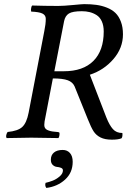

<svg xmlns="http://www.w3.org/2000/svg" viewBox="-20 -674 622 940"><path d="M293.9 -570.8 246.1 -325.2H293Q386.7 -325.2 437.3 -375.7Q487.8 -426.3 487.8 -520Q487.8 -548.8 478.5 -569.3Q469.2 -589.8 452.9 -600.1Q436.5 -610.4 418.9 -614.7Q401.4 -619.1 380.9 -619.1Q335.4 -619.1 317.4 -607.9Q299.3 -596.7 293.9 -570.8ZM238.8 -290 198.2 -79.1Q196.8 -67.4 196.8 -62Q196.8 -44.9 211.4 -37.8Q226.1 -30.8 246.3 -29.3Q266.6 -27.8 270 -25.9Q272.5 -22 271 -12Q269.5 -2 266.1 2Q174.3 0 132.8 0Q98.1 0 12.2 2Q8.8 -3.9 10.5 -12.2Q12.2 -20.5 17.1 -27.8Q67.9 -32.7 89.1 -52.5Q110.4 -72.3 120.1 -122.1L196.8 -521Q204.1 -555.7 204.1 -582Q204.1 -599.6 187.7 -607.7Q171.4 -615.7 132.8 -617.2Q130.4 -625 132.6 -635Q134.8 -645 137.2 -647Q203.6 -645 254.9 -645H267.1Q290.5 -645 336.7 -649.4Q382.8 -653.8 392.1 -653.8Q425.3 -653.8 451.9 -650.1Q478.5 -646.5 503.7 -636.5Q528.8 -626.5 545.4 -610.4Q562 -594.2 572 -567.6Q582 -541 582 -505.9Q582 -439 535.4 -384.8Q488.8 -330.6 419.9 -308.1L501 -98.1Q516.1 -60.5 533 -41.7Q549.8 -22.9 579.1 -22.9Q581.1 -5.4 575.2 2.9Q559.6 9.8 527.8 9.8Q493.7 9.8 472.2 -1Q450.7 -11.7 438.2 -31Q425.8 -50.3 410.2 -89.8L345.2 -251Q335.9 -272 311.8 -281Q287.6 -290 238.8 -290ZM287.1 60.1Q309.1 60.1 322.5 75.2Q335.9 90.3 335.9 118.2Q335.9 171.4 298.6 205.3Q261.2 239.3 207 246.1Q198.7 235.8 203.1 221.2Q220.2 217.3 237.5 210.7Q254.9 204.1 271.5 190.2Q288.1 176.3 288.1 160.2Q288.1 151.4 278.8 147.7Q269.5 144 258.5 143.1Q247.6 142.1 238.3 133.5Q229 125 229 107.9Q229 85.4 244.1 72.8Q259.3 60.1 287.1 60.1Z"/></svg>

Font: Common Serif News
Style: Italic
Weight: 450
Italic angle: -12°
Designer: Philipp H. Poll, Khaled Hosny
Foundry: Stefan Peev, Context Ltd.
Version: Version 1.026